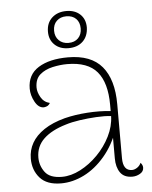

<svg xmlns="http://www.w3.org/2000/svg" viewBox="-52 -750 638 805"><g transform="rotate(-5 267.0 -347.0)"><path d="M473 10Q438 10 422 -13Q406 -36 406 -73V-206L420 -194Q397 -129 357.5 -82.5Q318 -36 270 -12Q222 12 173 12Q113 12 84 -21Q55 -54 55 -102Q55 -138 72 -168Q89 -198 124 -221.5Q159 -245 212 -259Q256 -270 308 -273.5Q360 -277 406 -272V-298Q406 -391 367 -437.5Q328 -484 241 -484Q212 -484 180 -477Q148 -470 126.5 -451.5Q105 -433 105 -397Q105 -378 117.5 -356Q130 -334 155 -328Q149 -318 141 -315Q133 -312 128 -312Q106 -312 91 -339.5Q76 -367 76 -395Q76 -454 122.5 -483Q169 -512 247 -512Q344 -512 390 -457Q436 -402 436 -298V-71Q436 -18 474 -18Q484 -18 495 -25Q506 -32 512 -45Q517 -39 519 -34Q521 -29 521 -24Q521 -8 505.5 1Q490 10 473 10ZM179 -15Q217 -15 256.5 -35.5Q296 -56 329.5 -90Q363 -124 384 -166Q405 -208 406 -251Q379 -254 343.5 -252Q308 -250 273.5 -245Q239 -240 214 -232Q153 -214 120 -182.5Q87 -151 87 -104Q87 -70 107.5 -42.5Q128 -15 179 -15ZM257 -706Q293 -706 315 -685.5Q337 -665 337 -630Q336 -593 313.5 -571.5Q291 -550 253 -550Q217 -550 195 -571Q173 -592 173 -626Q173 -663 196.5 -684.5Q220 -706 257 -706ZM255 -684Q230 -684 214.5 -669Q199 -654 199 -628Q199 -603 214.5 -587.5Q230 -572 255 -572Q281 -572 296 -587.5Q311 -603 311 -628Q311 -654 296 -669Q281 -684 255 -684Z"/></g></svg>

Font: Arima Thin
Style: Regular
Weight: 100
Designer: Joana Correia and Natanael Gama
Foundry: NDISCOVER
Version: Version 1.101;gftools[0.9.23]